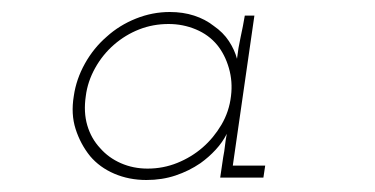

<svg xmlns="http://www.w3.org/2000/svg" viewBox="-20 -602 625 320"><path d="M103 -442Q107 -470 121.5 -496Q136 -522 158 -541Q179 -560 206.5 -571Q234 -582 263 -582Q285 -582 303.5 -576Q322 -570 336 -559Q352 -548 361.5 -533.5Q371 -519 375 -504Q377 -522 381 -540Q385 -558 388 -576H404L368 -326H422L419 -306H347L352 -340Q354 -350 355 -359.5Q356 -369 358 -379Q351 -365 339.5 -352.5Q328 -340 314 -330Q295 -317 272.5 -309.5Q250 -302 224 -302Q195 -302 170.5 -312.5Q146 -323 130 -342Q114 -362 106 -387Q98 -412 103 -442ZM123 -442Q119 -415 125.5 -393Q132 -371 147 -355Q161 -339 181.5 -330Q202 -321 226 -321Q252 -321 275.5 -330.5Q299 -340 317.5 -356Q336 -372 349 -394Q362 -416 365 -442Q368 -466 361.5 -488.5Q355 -511 342 -527Q328 -544 306.5 -553Q285 -562 261 -562Q235 -562 212 -553Q189 -544 170 -527.5Q151 -511 138.5 -488.5Q126 -466 123 -442Z"/></svg>

Font: Josefin Slab Light
Style: Italic
Weight: 300
Italic angle: -12°
Designer: Santiago Orozco
Foundry: Typemade
Version: Version 2.000